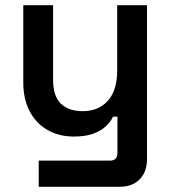

<svg xmlns="http://www.w3.org/2000/svg" viewBox="-20 -514 655 734"><path d="M128 200V100H401Q429 100 429 70V-68H412Q404 -50 386 -32.5Q368 -15 338 -3.5Q308 8 262 8Q205 8 161 -17.5Q117 -43 93 -89.5Q69 -136 69 -198V-494H183V-207Q183 -147 212.5 -118Q242 -89 296 -89Q357 -89 392.5 -129Q428 -169 428 -244V-494H542V94Q542 143 514 171.5Q486 200 438 200Z"/></svg>

Font: Space Grotesk SemiBold
Style: Regular
Weight: 600
Designer: Florian Karsten
Foundry: Florian Karsten
Version: Version 2.000